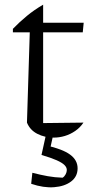

<svg xmlns="http://www.w3.org/2000/svg" viewBox="-20 -579 390 819"><path d="M164 -559V-482H337L333 -441H164V-54L336 -56Q322 -35 301 -20.5Q280 -6 256.5 1Q233 8 209 8Q171 8 139.5 -8Q108 -24 95 -56L107 -441H35V-456Q63 -485 94.5 -511Q126 -537 164 -559ZM113 205 118 158Q153 167 183.5 172.5Q214 178 247 179Q255 174 260 164.5Q265 155 265 146Q265 135 255 125Q245 115 221.5 104.5Q198 94 157 82L176 41Q247 57 279 80.5Q311 104 311 139Q311 174 283.5 195Q256 216 211 219.5Q166 223 113 205ZM178 -13H209L188 82H157Z"/></svg>

Font: Piazzolla 24pt Light
Style: Regular
Weight: 300
Designer: Juan Pablo del Peral
Foundry: Huerta Tipografica
Version: Version 2.005